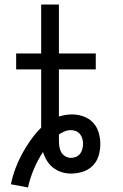

<svg xmlns="http://www.w3.org/2000/svg" viewBox="-20 -755 540 844"><path d="M103 69 28 55Q35 20 47.5 -13.5Q60 -47 77 -78.5Q94 -110 115 -139.5Q136 -169 161 -194V-450H51V-520H161V-735H239V-520H401V-450H239V-243Q253 -247 267 -249.5Q281 -252 296 -252Q322 -252 346.5 -243.5Q371 -235 388.5 -216.5Q406 -198 413.5 -173Q421 -148 421 -122Q421 -96 413.5 -70.5Q406 -45 387.5 -26.5Q369 -8 343.5 0Q318 8 292 8Q271 8 250.5 1.5Q230 -5 213.5 -18Q197 -31 186 -49Q175 -67 169 -87Q146 -52 129 -12Q112 28 103 69ZM292 -61Q303 -61 314 -65.5Q325 -70 332 -79Q339 -88 342 -99.5Q345 -111 345 -122Q345 -134 342 -145Q339 -156 332 -165Q325 -174 314 -178.5Q303 -183 292 -183Q292 -183 292 -183Q292 -183 292 -183Q277 -183 264 -177.5Q251 -172 239 -164Q239 -158 239 -152Q239 -146 239 -140Q239 -127 240.5 -113.5Q242 -100 248 -88Q254 -76 266 -68.5Q278 -61 292 -61Z"/></svg>

Font: Zed Sans
Style: Regular
Weight: 400
Designer: Belleve Invis
Foundry: Belleve Invis
Version: Version 1.0.0; ttfautohint (v1.8.4)